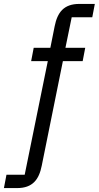

<svg xmlns="http://www.w3.org/2000/svg" viewBox="-95 -760 504 980"><path d="M226 -448H327L340 -516H239L271 -672H376L389 -740H310C230 -740 198 -696 184 -626L162 -516H77L64 -448H149L31 132H-62L-75 200H-8C72 200 104 156 118 86Z"/></svg>

Font: LVC Sans
Style: Italic
Weight: 400
Italic angle: -11.31°
Designer: Mike Abbink, Paul van der Laan, Pieter van Rosmalen
Foundry: Bold Monday
Version: Version 3.0